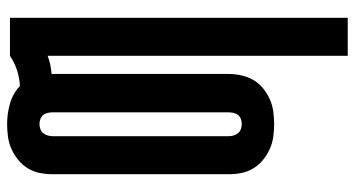

<svg xmlns="http://www.w3.org/2000/svg" viewBox="-249 -534 998 540"><g transform="rotate(-90 250.0 -264.0)"><path d="M363 215V-629Q350 -624 337.5 -621.5Q325 -619 312 -618V-120Q312 -102 308 -84Q304 -66 295 -50.5Q286 -35 272 -23.5Q258 -12 241.5 -4.5Q225 3 207 5.5Q189 8 171 8Q153 8 135 5.5Q117 3 100.5 -4.5Q84 -12 70 -23.5Q56 -35 46.5 -50.5Q37 -66 33.5 -84Q30 -102 30 -120V-615Q30 -633 33.5 -651Q37 -669 46.5 -684.5Q56 -700 70 -711.5Q84 -723 100.5 -730.5Q117 -738 135 -740.5Q153 -743 171 -743Q200 -743 228.5 -735Q257 -727 278 -707Q300 -708 322 -715Q344 -722 363 -735H470V215ZM171 -83Q178 -83 185 -85.5Q192 -88 196.5 -93.5Q201 -99 202.5 -106Q204 -113 204 -120V-615Q204 -622 202.5 -629Q201 -636 196.5 -641.5Q192 -647 185 -649.5Q178 -652 171 -652Q164 -652 157 -649.5Q150 -647 145.5 -641.5Q141 -636 139 -629Q137 -622 137 -615V-120Q137 -113 139 -106Q141 -99 145.5 -93.5Q150 -88 157 -85.5Q164 -83 171 -83Z"/></g></svg>

Font: Iosevka Curly Extrabold
Style: Regular
Weight: 800
Monospace: yes
Designer: Belleve Invis
Foundry: Belleve Invis
Version: Version 22.1.2; ttfautohint (v1.8.4)